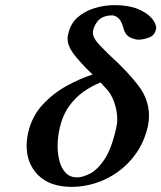

<svg xmlns="http://www.w3.org/2000/svg" viewBox="-20 -718 630 750"><path d="M342 -427 330 -438Q288 -480 266 -509.5Q244 -539 244 -568Q244 -578 247 -587Q256 -627 284 -651Q312 -675 350.5 -686.5Q389 -698 428 -698Q481 -698 517 -683.5Q553 -669 571.5 -648Q590 -627 590 -609Q590 -605 589 -603Q584 -579 561 -571Q538 -563 521 -563Q508 -563 489 -571.5Q470 -580 462 -608Q455 -636 442.5 -647Q430 -658 418 -658Q358 -658 343 -597V-590Q343 -570 365 -546.5Q387 -523 413 -498Q477 -440 519.5 -385Q562 -330 562 -266Q562 -256 561 -246Q560 -236 558 -226Q544 -165 512.5 -120Q481 -75 439 -45.5Q397 -16 351 -2Q305 12 261 12Q175 12 129.5 -33.5Q84 -79 84 -148Q84 -173 90 -200Q105 -264 146 -308.5Q187 -353 239.5 -382Q292 -411 342 -427ZM390 -377 373 -396Q340 -383 308 -361Q276 -339 250.5 -304Q225 -269 213 -217Q205 -182 205 -147Q205 -116 212.5 -88Q220 -60 237 -42.5Q254 -25 281 -25Q302 -25 331 -39.5Q360 -54 387.5 -94.5Q415 -135 433 -214Q438 -234 438 -252Q438 -286 425.5 -320.5Q413 -355 390 -377Z"/></svg>

Font: Libertinus Serif Semibold Italic
Style: Regular
Weight: 600
Italic angle: -11.5°
Designer: Philipp H. Poll, Khaled Hosny
Foundry: Caleb Maclennan
Version: Version 7.051;RELEASE